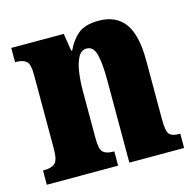

<svg xmlns="http://www.w3.org/2000/svg" viewBox="-86 -639 742 728"><g transform="rotate(-15 285.0 -275.0)"><path d="M11 0V-56H15Q44 -56 58 -68Q72 -80 72 -124V-416Q72 -457 59 -468.5Q46 -480 19 -480H15V-536H221L232 -467H236Q252 -503 279.5 -526.5Q307 -550 362 -550Q429 -550 463 -504Q497 -458 497 -357V-126Q497 -80 507.5 -68Q518 -56 546 -56H550V0H335V-325Q335 -389 326 -424.5Q317 -460 290 -460Q269 -460 257 -438Q245 -416 240 -381Q235 -346 235 -306V-121Q235 -79 247.5 -67.5Q260 -56 288 -56H291V0Z"/></g></svg>

Font: Noto Serif Sinhala ExtraCondensed Black
Style: Regular
Weight: 900
Width: 2
Designer: Jelle Bosma - Monotype Design Team
Foundry: Monotype Imaging Inc.
Version: Version 2.007; ttfautohint (v1.8.4.7-5d5b)